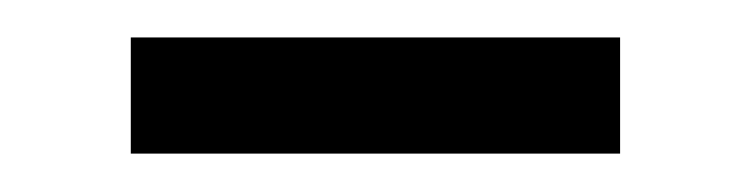

<svg xmlns="http://www.w3.org/2000/svg" viewBox="-20 -342 395 101"><path d="M48.8 -322.3H306.2V-261.2H48.8Z"/></svg>

Font: SengPathom
Style: Regular
Weight: 400
Designer: John M. Durdin
Foundry: Lao Script for Windows
Version: Version 1.300